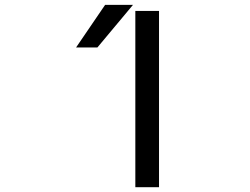

<svg xmlns="http://www.w3.org/2000/svg" viewBox="-20 -778 1040 800"><path d="M385.7 -580.1H296.9L418 -757.8H534.2ZM543.9 2V-732.4H642.6V2Z"/></svg>

Font: Gen Shin Gothic Monospace Regular
Style: Regular
Weight: 400
Designer: [Source Han Sans]
Ryoko NISHIZUKA  (kana & ideographs); Paul D. Hunt (Latin, Greek & Cyrillic); Wenlong ZHANG  (bopomofo
Version: Version 1.002.20150607